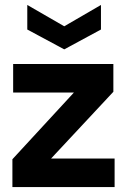

<svg xmlns="http://www.w3.org/2000/svg" viewBox="-20 -754 520 774"><path d="M30 0V-112L278 -381H33V-496H437V-384L186 -115H442V0ZM239 -555 90 -635V-734L239 -648L387 -734V-635Z"/></svg>

Font: DM Sans 28pt ExtraBold
Style: Regular
Weight: 800
Version: Version 4.004;gftools[0.9.30]